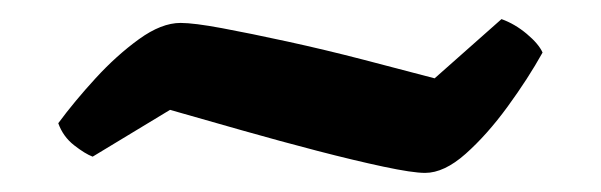

<svg xmlns="http://www.w3.org/2000/svg" viewBox="-20 -415 629 201"><path d="M425 -234Q412 -234 381.5 -240.5Q351 -247 312.5 -257Q274 -267 233.5 -278.5Q193 -290 158 -300L77 -251Q69 -254 57.5 -263Q46 -272 41 -286Q58 -309 80 -333Q102 -357 125.5 -374Q149 -391 169 -391Q183 -391 212.5 -385.5Q242 -380 281 -371.5Q320 -363 360.5 -352.5Q401 -342 435 -333L505 -395Q519 -390 531.5 -379.5Q544 -369 548 -360Q533 -333 511.5 -303.5Q490 -274 467.5 -254Q445 -234 425 -234Z"/></svg>

Font: Texturina Medium 12pt Black
Style: Regular
Weight: 900
Version: Version 1.002